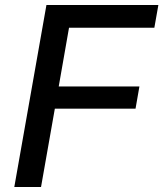

<svg xmlns="http://www.w3.org/2000/svg" viewBox="-20 -745 651 765"><path d="M165 -725H611L595 -634.5H255L214 -400.5H535.5L520 -312H198.5L143.5 0H37Z"/></svg>

Font: JuliaMono Medium
Style: Italic
Weight: 500
Italic angle: -9°
Monospace: yes
Designer: cormullion
Foundry: corm
Version: Version 0.054; ttfautohint (v1.8.4)